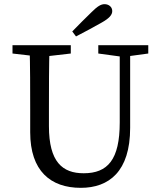

<svg xmlns="http://www.w3.org/2000/svg" viewBox="-20 -887 767 922"><path d="M368 15C503 15 605 -63 605 -273V-670H555V-299C555 -120 497 -55 382 -55C280 -55 215 -109 215 -281V-360C215 -465 215 -569 218 -670H122C125 -567 125 -463 125 -360V-252C125 -66 223 15 368 15ZM40 -630 170 -615H190L320 -630V-670H40V-630ZM452 -630 562 -615H582L692 -630V-670H452V-630ZM327 -736 345 -712C386 -733 428 -756 469 -779C506 -800 519 -816 519 -834C519 -854 502 -867 482 -867C465 -867 448 -857 420 -829C389 -799 358 -768 327 -736Z"/></svg>

Font: Source Serif Variable
Style: Regular
Weight: 389
Designer: Frank Grießhammer
Foundry: Adobe Systems Incorporated
Version: Version 3.001;hotconv 1.0.111;makeotfexe 2.5.65597